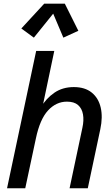

<svg xmlns="http://www.w3.org/2000/svg" viewBox="-20 -1004 592 1024"><path d="M17.6 0 172.9 -732.4H269.5L201.2 -407.7L196.3 -429.2Q226.1 -479.5 270 -509.5Q314 -539.6 373.5 -539.6Q433.1 -539.6 469.2 -510.3Q505.4 -481 517.1 -430.4Q528.8 -379.9 515.1 -315.4L448.2 0H351.1L419.4 -322.3Q428.2 -362.3 422.6 -394Q417 -425.8 396.2 -443.8Q375.5 -461.9 336.9 -461.9Q279.8 -461.9 236.3 -415Q192.9 -368.2 171.4 -265.6L114.7 0ZM160.6 -803.2 93.8 -852.1 215.8 -984.4H325.7L397.9 -839.8L317.9 -803.2L263.7 -931.2Z"/></svg>

Font: Schibsted Grotesk Medium
Style: Italic
Weight: 500
Italic angle: -12°
Designer: Bakken & Baeck AS, Henrik Kongsvoll
Foundry: Schibsted ASA
Version: Version 1.100;gftools[0.9.25]